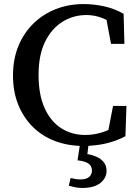

<svg xmlns="http://www.w3.org/2000/svg" viewBox="-20 -703 680 946"><path d="M390 16Q315 16 251.5 -8Q188 -32 142 -77.5Q96 -123 70 -187Q44 -251 44 -331Q44 -412 71 -477Q98 -542 145.5 -588Q193 -634 256 -658.5Q319 -683 392 -683Q442 -683 492.5 -672Q543 -661 589 -635L593 -487H527L499 -636L564 -624V-564Q524 -599 484.5 -614Q445 -629 406 -629Q341 -629 287.5 -595.5Q234 -562 202 -497Q170 -432 170 -334Q170 -236 200 -170Q230 -104 282 -71Q334 -38 400 -38Q446 -38 490 -53Q534 -68 573 -99V-43L508 -31L537 -181H603L598 -32Q556 -9 503.5 3.5Q451 16 390 16ZM362 87 376 -4H418L408 76L386 53Q421 56 447.5 66Q474 76 489.5 94Q505 112 505 139Q505 174 474.5 198.5Q444 223 386 223Q363 223 346.5 219Q330 215 319 212L328 174Q340 177 351.5 179Q363 181 377 181Q405 181 419 169Q433 157 433 137Q433 115 416 103Q399 91 362 87Z"/></svg>

Font: Source Serif 4 18pt Medium
Style: Regular
Weight: 500
Designer: Frank Grießhammer
Foundry: Adobe Systems Incorporated
Version: Version 4.004;hotconv 1.0.116;makeotfexe 2.5.65601